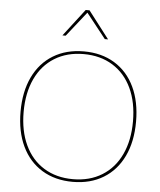

<svg xmlns="http://www.w3.org/2000/svg" viewBox="-59 -936 833 997"><g transform="rotate(5 357.0 -437.5)"><path d="M459 -743 357 -872 255 -743H238L347 -885H367L476 -743ZM658 -330Q658 -226 621.5 -149.5Q585 -73 517 -31.5Q449 10 357 10Q265 10 197 -31.5Q129 -73 92.5 -149.5Q56 -226 56 -330Q56 -434 92.5 -510.5Q129 -587 197 -628.5Q265 -670 357 -670Q449 -670 517 -628.5Q585 -587 621.5 -510.5Q658 -434 658 -330ZM72 -330Q72 -231 106.5 -157.5Q141 -84 205.5 -44Q270 -4 357 -4Q444 -4 508.5 -44Q573 -84 607.5 -157.5Q642 -231 642 -330Q642 -429 607.5 -502.5Q573 -576 508.5 -616Q444 -656 357 -656Q270 -656 205.5 -616Q141 -576 106.5 -502.5Q72 -429 72 -330Z"/></g></svg>

Font: Work Sans Hairline
Style: Regular
Weight: 400
Designer: Wei Huang
Foundry: Wei Huang
Version: Version 1.032